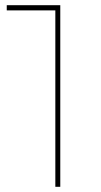

<svg xmlns="http://www.w3.org/2000/svg" viewBox="-20 -719 388 739"><path d="M212 -699V0H193V-679H6V-699Z"/></svg>

Font: Montserrat-Arabic Thin
Style: Regular
Weight: 250
Designer: Mohamed Gaber
Foundry: Kief Type Foundry
Version: Version 5.008